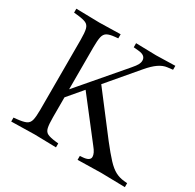

<svg xmlns="http://www.w3.org/2000/svg" viewBox="-155 -883 1072 1055"><g transform="rotate(30 380.5 -355.0)"><path d="M219 -249V-300L464 -586Q483 -608 490 -621Q497 -634 497 -647Q497 -680 451 -684L419 -687V-713L547 -710L668 -713V-688L634 -684Q608 -681 581 -662.5Q554 -644 522 -606ZM40 3V-22L60 -24Q99 -28 117 -36.5Q135 -45 140.5 -67Q146 -89 146 -133V-577Q146 -622 140.5 -644Q135 -666 117 -674Q99 -682 60 -686L40 -688V-713L188 -710L321 -713V-687L301 -685Q269 -682 253 -673Q237 -664 232 -642Q227 -620 227 -577V-133Q227 -88 232 -66Q237 -44 254 -36Q271 -28 306 -24L324 -22V3L188 0ZM461 3V-22L476 -23Q524 -26 524 -52Q524 -63 517.5 -76.5Q511 -90 497 -107L297 -365L356 -435L558 -171Q601 -116 630 -85Q659 -54 684.5 -40.5Q710 -27 740 -24L761 -22V3L609 0Z"/></g></svg>

Font: Baskervville SC
Style: Regular
Weight: 400
Designer: Alexis Faudot, Rémi Forte, Morgane Pierson, Rafael Ribas, Tanguy Vanlaeys, Rosalie Wagner, Thomas Huot-Marchand
Foundry: ANRT
Version: Version 1.100